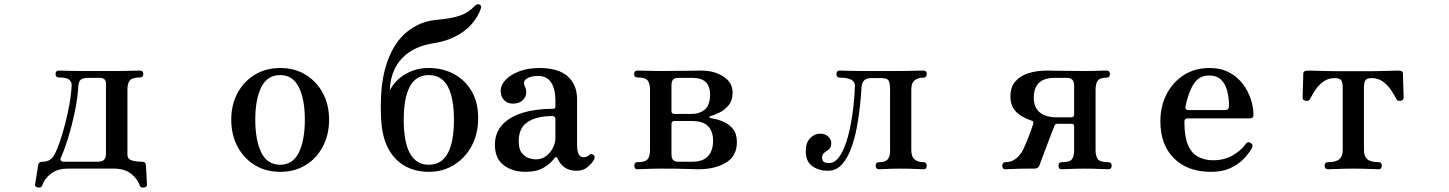

<svg xmlns="http://www.w3.org/2000/svg" viewBox="-20 -789 6753 895"><path d="M157 85Q151 84 146.5 80.5Q142 77 143 73Q144 69 147 49.5Q150 30 153.5 8.5Q157 -13 158 -20Q161 -35 175 -35Q198 -35 211 -43Q224 -51 233 -67Q246 -90 259.5 -130Q273 -170 285 -217Q297 -264 305 -310.5Q313 -357 314 -394Q314 -409 301 -418.5Q288 -428 254 -428Q239 -428 239 -444Q239 -460 254 -460Q265 -460 291 -459Q317 -458 347 -458H529Q558 -458 590.5 -459Q623 -460 633 -460Q648 -460 648 -444Q648 -428 633 -428Q597 -428 585.5 -414.5Q574 -401 574 -372V-68Q574 -47 595.5 -41Q617 -35 643 -35Q659 -35 660 -20Q661 -13 662 9Q663 31 664 50.5Q665 70 665 73Q665 83 651 85Q635 87 632 77Q621 44 590.5 20.5Q560 -3 511 -3H297Q248 -3 217.5 20.5Q187 44 176 77Q173 87 157 85ZM278 -35H433Q456 -35 465 -44Q474 -53 474 -74V-399Q474 -426 446 -426H393Q368 -426 357.5 -418.5Q347 -411 345 -387Q342 -332 329 -269.5Q316 -207 298.5 -149.5Q281 -92 263 -52Q260 -45 264.5 -40Q269 -35 278 -35Z M1286 12Q1219 12 1167.5 -19.5Q1116 -51 1087 -106Q1058 -161 1058 -231Q1058 -301 1087 -355Q1116 -409 1167.5 -440.5Q1219 -472 1286 -472Q1354 -472 1405 -440.5Q1456 -409 1485 -355Q1514 -301 1514 -231Q1514 -161 1485 -106Q1456 -51 1405 -19.5Q1354 12 1286 12ZM1286 -21Q1345 -21 1373 -78Q1401 -135 1401 -231Q1401 -326 1373 -382.5Q1345 -439 1286 -439Q1226 -439 1198 -382.5Q1170 -326 1170 -231Q1170 -135 1198 -78Q1226 -21 1286 -21Z M1979 12Q1882 12 1823 -50Q1764 -112 1757 -227Q1748 -382 1779.5 -483.5Q1811 -585 1874 -638Q1937 -691 2020 -697Q2073 -702 2106.5 -711Q2140 -720 2160 -733.5Q2180 -747 2194 -762Q2205 -773 2216 -767.5Q2227 -762 2220 -745Q2195 -681 2139 -641Q2083 -601 2005 -588Q1932 -577 1886.5 -545Q1841 -513 1819.5 -467Q1798 -421 1797 -368Q1823 -417 1871.5 -444.5Q1920 -472 1979 -472Q2044 -472 2096 -444Q2148 -416 2178.5 -364Q2209 -312 2209 -239Q2209 -165 2178.5 -108.5Q2148 -52 2096 -20Q2044 12 1979 12ZM1979 -21Q2096 -21 2096 -231Q2096 -332 2067.5 -385.5Q2039 -439 1979 -439Q1919 -439 1890.5 -385.5Q1862 -332 1862 -231Q1862 -21 1979 -21Z M2429 12Q2369 12 2328 -19Q2287 -50 2287 -114Q2287 -170 2321.5 -207.5Q2356 -245 2417.5 -263.5Q2479 -282 2558 -282Q2569 -282 2569 -292V-320Q2569 -373 2549.5 -404Q2530 -435 2489 -435Q2453 -435 2434.5 -422Q2416 -409 2426 -388Q2441 -355 2424 -330.5Q2407 -306 2370 -306Q2346 -306 2330 -322Q2314 -338 2314 -365Q2314 -393 2337 -417Q2360 -441 2400.5 -456.5Q2441 -472 2494 -472Q2583 -472 2626.5 -433Q2670 -394 2670 -326V-120Q2670 -81 2678.5 -68.5Q2687 -56 2700 -56Q2709 -56 2715.5 -59Q2722 -62 2726 -66Q2737 -77 2748 -65Q2753 -61 2752 -55Q2751 -49 2748 -43Q2735 -22 2715.5 -7.5Q2696 7 2667 7Q2605 7 2579 -50Q2573 -64 2564 -51Q2547 -27 2514.5 -7.5Q2482 12 2429 12ZM2477 -46Q2506 -46 2526.5 -62Q2547 -78 2558 -101Q2569 -124 2569 -144V-233Q2569 -248 2555 -248Q2483 -248 2440.5 -221Q2398 -194 2398 -131Q2398 -93 2413 -75Q2428 -57 2446.5 -51.5Q2465 -46 2477 -46Z M2951 0Q2937 0 2937 -17Q2937 -33 2951 -33Q2988 -33 2999 -47Q3010 -61 3010 -89V-371Q3010 -400 2999 -414Q2988 -428 2951 -428Q2936 -428 2936 -444Q2936 -460 2951 -460Q2959 -460 2978.5 -459.5Q2998 -459 3021 -458.5Q3044 -458 3061 -458Q3128 -458 3181.5 -459Q3235 -460 3249 -460Q3310 -460 3352.5 -432Q3395 -404 3395 -357Q3395 -321 3377 -299Q3359 -277 3335 -265Q3311 -253 3293 -248Q3287 -247 3287 -243Q3287 -239 3293 -238Q3324 -234 3351.5 -222Q3379 -210 3397 -187.5Q3415 -165 3415 -127Q3415 -61 3363.5 -30.5Q3312 0 3235 0Q3220 0 3180 -1.5Q3140 -3 3060 -3Q3043 -3 3020.5 -2.5Q2998 -2 2978.5 -1Q2959 0 2951 0ZM3143 -35H3205Q3256 -35 3280 -60.5Q3304 -86 3304 -133Q3304 -177 3280.5 -201Q3257 -225 3204 -225H3124Q3110 -225 3110 -211V-71Q3110 -52 3117.5 -43.5Q3125 -35 3143 -35ZM3124 -258H3205Q3241 -258 3265.5 -278.5Q3290 -299 3290 -350Q3290 -385 3270.5 -405.5Q3251 -426 3207 -426H3143Q3124 -426 3117 -417.5Q3110 -409 3110 -389V-271Q3110 -258 3124 -258Z M3839 7Q3797 7 3766.5 -14.5Q3736 -36 3736 -85Q3736 -124 3756.5 -145Q3777 -166 3803 -166Q3825 -166 3840 -153Q3855 -140 3855 -121Q3855 -102 3844.5 -93.5Q3834 -85 3823 -77.5Q3812 -70 3812 -55Q3812 -42 3819 -35.5Q3826 -29 3845 -29Q3869 -29 3887.5 -52Q3906 -75 3920 -113Q3934 -151 3943.5 -198Q3953 -245 3958.5 -294.5Q3964 -344 3965 -388Q3967 -427 3894 -427Q3887 -427 3883 -432Q3879 -437 3879 -444Q3879 -460 3894 -460Q3905 -460 3936 -459Q3967 -458 3997 -458H4171Q4189 -458 4212.5 -458.5Q4236 -459 4257 -459.5Q4278 -460 4285 -460Q4300 -460 4300 -444Q4300 -437 4296 -432Q4292 -427 4285 -427Q4260 -427 4244 -415Q4228 -403 4228 -371V-89Q4228 -58 4244 -45.5Q4260 -33 4285 -33Q4300 -33 4300 -17Q4300 0 4285 0Q4278 0 4259 -1Q4240 -2 4218 -2.5Q4196 -3 4179 -3Q4162 -3 4141 -2.5Q4120 -2 4102.5 -1Q4085 0 4078 0Q4062 0 4062 -17Q4062 -33 4078 -33Q4107 -33 4118 -46Q4129 -59 4129 -87V-373Q4129 -402 4122 -413.5Q4115 -425 4087 -425H4044Q4021 -425 4009.5 -415.5Q3998 -406 3996 -382Q3994 -347 3989 -297.5Q3984 -248 3974 -195Q3964 -142 3947 -96Q3930 -50 3903.5 -21.5Q3877 7 3839 7Z M4667 0Q4652 0 4652 -17Q4652 -33 4667 -33Q4716 -33 4747 -87Q4752 -96 4759.5 -113.5Q4767 -131 4774.5 -150.5Q4782 -170 4788 -187Q4794 -204 4796 -211Q4799 -223 4793 -225Q4741 -242 4715.5 -269Q4690 -296 4690 -340Q4690 -383 4713 -409.5Q4736 -436 4774.5 -448Q4813 -460 4861 -460Q4875 -460 4915.5 -459Q4956 -458 5036 -458Q5053 -458 5074 -458.5Q5095 -459 5113.5 -459.5Q5132 -460 5139 -460Q5154 -460 5154 -444Q5154 -437 5150 -432Q5146 -427 5139 -427Q5108 -427 5097.5 -413.5Q5087 -400 5087 -371V-89Q5087 -61 5097.5 -47Q5108 -33 5146 -33Q5162 -33 5162 -17Q5162 0 5146 0Q5139 0 5119 -1Q5099 -2 5076 -2.5Q5053 -3 5036 -3Q5019 -3 4996.5 -2.5Q4974 -2 4955 -1Q4936 0 4929 0Q4914 0 4914 -17Q4914 -33 4929 -33Q4967 -33 4977 -47Q4987 -61 4987 -89V-201Q4987 -212 4975 -212H4911Q4903 -212 4900 -209.5Q4897 -207 4895 -202Q4893 -197 4885.5 -177.5Q4878 -158 4868 -132Q4858 -106 4848.5 -80.5Q4839 -55 4832 -36.5Q4825 -18 4824 -15Q4817 -3 4802 -3H4772Q4755 -3 4733.5 -2.5Q4712 -2 4693.5 -1Q4675 0 4667 0ZM4907 -242H4972Q4987 -242 4987 -256V-390Q4987 -426 4954 -426H4896Q4799 -426 4799 -334Q4799 -287 4827.5 -264.5Q4856 -242 4907 -242Z M5625 12Q5516 12 5452.5 -51Q5389 -114 5389 -224Q5389 -293 5417.5 -349Q5446 -405 5497.5 -438.5Q5549 -472 5618 -472Q5671 -472 5709.5 -451.5Q5748 -431 5773 -398Q5798 -365 5810.5 -327Q5823 -289 5823 -253Q5823 -237 5804 -237H5515Q5501 -237 5501 -222Q5501 -153 5517.5 -114Q5534 -75 5564.5 -58.5Q5595 -42 5635 -42Q5687 -42 5726 -64.5Q5765 -87 5787 -118Q5797 -132 5811 -122Q5824 -114 5815 -98Q5800 -71 5775 -46Q5750 -21 5713.5 -4.5Q5677 12 5625 12ZM5521 -276H5690Q5709 -276 5709 -294Q5709 -333 5700.5 -365.5Q5692 -398 5672 -417.5Q5652 -437 5616 -437Q5569 -437 5544 -397Q5519 -357 5506 -292Q5503 -276 5521 -276Z M6170 0Q6155 0 6155 -17Q6155 -33 6170 -33Q6208 -33 6223.5 -47Q6239 -61 6239 -89V-382Q6239 -406 6231.5 -415.5Q6224 -425 6202 -425Q6172 -425 6149.5 -409Q6127 -393 6112 -370.5Q6097 -348 6087 -328Q6082 -317 6067 -319Q6052 -321 6052 -334Q6052 -337 6052.5 -351.5Q6053 -366 6053.5 -384Q6054 -402 6054.5 -418Q6055 -434 6055 -441Q6055 -453 6060.5 -456.5Q6066 -460 6077 -460Q6079 -460 6096 -459.5Q6113 -459 6137 -458.5Q6161 -458 6183 -457.5Q6205 -457 6217 -457H6360Q6376 -457 6398.5 -457.5Q6421 -458 6443 -458.5Q6465 -459 6481 -459.5Q6497 -460 6499 -460Q6510 -460 6515 -456.5Q6520 -453 6520 -441Q6520 -434 6520.5 -418Q6521 -402 6521.5 -384Q6522 -366 6522.5 -351.5Q6523 -337 6523 -334Q6523 -321 6508.5 -319Q6494 -317 6489 -328Q6479 -348 6463.5 -370.5Q6448 -393 6426 -409Q6404 -425 6374 -425Q6353 -425 6345.5 -415.5Q6338 -406 6338 -382V-89Q6338 -61 6353.5 -47Q6369 -33 6407 -33Q6421 -33 6421 -17Q6421 0 6407 0Q6400 0 6378 -1Q6356 -2 6331 -2.5Q6306 -3 6289 -3Q6272 -3 6247 -2.5Q6222 -2 6200 -1Q6178 0 6170 0Z"/></svg>

Font: Zen Old Mincho
Style: Bold
Weight: 700
Designer: Yoshimichi Ohira
Foundry: Positype
Version: Version 1.500